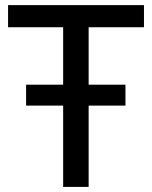

<svg xmlns="http://www.w3.org/2000/svg" viewBox="-20 -734 598 754"><path d="M228 0V-319.3H82.5V-401.4H228V-627H11.7V-713.9H545.4V-627H328.1V-401.4H472.7V-319.3H328.1V0Z"/></svg>

Font: Open Sans Medium
Style: Regular
Weight: 500
Designer: Monotype Design Team
Foundry: Monotype Imaging Inc.
Version: Version 3.000